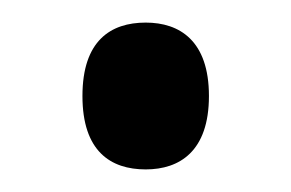

<svg xmlns="http://www.w3.org/2000/svg" viewBox="-20 -143 258 170"><path d="M109 7C139 7 165 -9 165 -58C165 -107 139 -123 109 -123C78 -123 53 -107 53 -58C53 -9 78 7 109 7Z"/></svg>

Font: Noto Serif Devanagari ExtraCondensed Medium
Style: Regular
Weight: 500
Width: 2
Designer: Universal Thirst, Indian Type Foundry and the Monotype Design Team
Foundry: Monotype Imaging Inc.
Version: Version 2.004